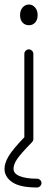

<svg xmlns="http://www.w3.org/2000/svg" viewBox="-35 -613 242 852"><path d="M129 219Q54 219 19.5 195.5Q-15 172 -15 136Q-15 111 3 80.5Q21 50 73 -4V-374Q73 -382 79 -388Q85 -394 93 -394Q101 -394 107 -388Q113 -382 113 -374V4Q113 12 106 19Q58 68 41.5 92Q25 116 25 136Q25 158 53.5 169Q82 180 129 180Q137 180 143 185.5Q149 191 149 199Q149 207 143 213Q137 219 129 219ZM94 -501Q76 -501 65 -513Q54 -525 54 -546Q54 -567 65.5 -580Q77 -593 94 -593Q109 -593 120.5 -580Q132 -567 132 -546Q132 -525 121 -513Q110 -501 94 -501Z"/></svg>

Font: Hoogli Light
Style: Regular
Weight: 300
Designer: Anand Singh Naorem
Foundry: Brand New Type
Version: Version 1.00 b007